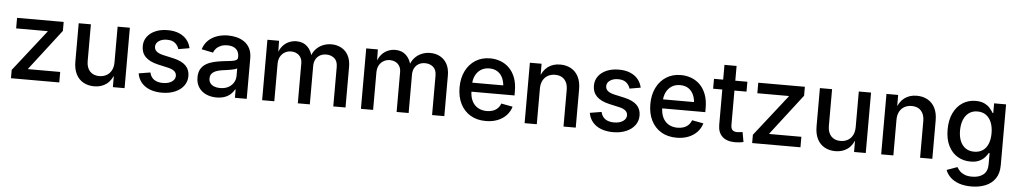

<svg xmlns="http://www.w3.org/2000/svg" viewBox="-43 -1083 9058 1709"><g transform="rotate(5 4485.5 -228.5)"><path d="M57.6 0V-74.2L346.2 -441.9V-445.8H64.9V-540H481.4V-460L202.6 -98.1V-93.8H489.3V0Z M801.8 7.3Q747.1 7.3 704.8 -15.9Q662.6 -39.1 639.2 -85Q615.7 -130.9 615.7 -198.2V-540H724.6V-211.9Q724.6 -152.8 755.1 -120.1Q785.6 -87.4 838.4 -87.4Q874.5 -87.4 902.6 -102.8Q930.7 -118.2 947 -148.4Q963.4 -178.7 963.4 -222.2V-540H1072.8V0H968.3L967.8 -132.8H980.5Q956.5 -60.1 910.9 -26.4Q865.2 7.3 801.8 7.3Z M1406.7 11.2Q1347.2 11.2 1300.5 -6.3Q1253.9 -23.9 1224.4 -58.1Q1194.8 -92.3 1186 -142.1L1289.6 -159.2Q1299.3 -117.2 1329.3 -96.4Q1359.4 -75.7 1407.2 -75.7Q1458 -75.7 1488 -96.7Q1518.1 -117.7 1518.1 -147.9Q1518.1 -173.8 1498.8 -190.4Q1479.5 -207 1441.9 -215.3L1351.1 -235.8Q1275.9 -252.9 1238.5 -290.3Q1201.2 -327.6 1201.2 -386.2Q1201.2 -434.6 1227.8 -470.9Q1254.4 -507.3 1301.8 -527.6Q1349.1 -547.9 1410.6 -547.9Q1469.7 -547.9 1512.7 -529.8Q1555.7 -511.7 1582 -479.7Q1608.4 -447.8 1617.7 -404.8L1519 -387.7Q1510.7 -418 1485.1 -440.2Q1459.5 -462.4 1411.6 -462.4Q1367.7 -462.4 1339.1 -442.6Q1310.5 -422.9 1310.5 -392.1Q1310.5 -365.7 1330.1 -349.1Q1349.6 -332.5 1392.1 -322.8L1480.5 -303.2Q1556.6 -286.1 1593 -250Q1629.4 -213.9 1629.4 -156.7Q1629.4 -106.9 1601.1 -69.1Q1572.8 -31.2 1522.5 -10Q1472.2 11.2 1406.7 11.2Z M1894.5 11.2Q1842.8 11.2 1801.3 -7.6Q1759.8 -26.4 1735.4 -63Q1710.9 -99.6 1710.9 -152.8Q1710.9 -198.7 1728.8 -228.3Q1746.6 -257.8 1776.6 -275.1Q1806.6 -292.5 1843.8 -301.3Q1880.9 -310.1 1919.9 -314.9Q1968.3 -320.3 1998 -324.2Q2027.8 -328.1 2041.7 -336.4Q2055.7 -344.7 2055.7 -363.8V-366.7Q2055.7 -396 2043.9 -416.5Q2032.2 -437 2009 -448.2Q1985.8 -459.5 1952.1 -459.5Q1917.5 -459.5 1892.3 -448.5Q1867.2 -437.5 1851.6 -420.4Q1835.9 -403.3 1829.1 -383.8L1726.1 -404.8Q1741.7 -453.6 1774.7 -485.1Q1807.6 -516.6 1853.3 -532Q1898.9 -547.4 1951.2 -547.4Q1987.3 -547.4 2024.9 -538.6Q2062.5 -529.8 2094 -508.8Q2125.5 -487.8 2144.8 -451.7Q2164.1 -415.5 2164.1 -360.8V0H2058.6V-74.2H2053.7Q2043 -53.2 2022.5 -33.4Q2002 -13.7 1970.2 -1.2Q1938.5 11.2 1894.5 11.2ZM1918.9 -75.2Q1962.4 -75.2 1993.2 -92Q2023.9 -108.9 2040 -136.5Q2056.2 -164.1 2056.2 -195.8V-263.2Q2050.3 -257.8 2034.9 -253.4Q2019.5 -249 1999.5 -245.6Q1979.5 -242.2 1960.2 -239.5Q1940.9 -236.8 1926.8 -234.9Q1897 -231 1872.3 -221.7Q1847.7 -212.4 1833 -195.8Q1818.4 -179.2 1818.4 -151.9Q1818.4 -127 1831.1 -109.9Q1843.8 -92.8 1866.5 -84Q1889.2 -75.2 1918.9 -75.2Z M2301.8 0V-540H2405.8L2408.2 -416.5H2399.4Q2411.6 -461.4 2436 -491Q2460.4 -520.5 2493.2 -534.9Q2525.9 -549.3 2561.5 -549.3Q2621.1 -549.3 2658.9 -512.9Q2696.8 -476.6 2709 -413.1H2694.8Q2705.6 -456.5 2731.7 -486.8Q2757.8 -517.1 2794.7 -533.2Q2831.5 -549.3 2874 -549.3Q2922.4 -549.3 2961.7 -528.3Q3001 -507.3 3023.9 -465.8Q3046.9 -424.3 3046.9 -362.3V0H2937.5V-351.1Q2937.5 -405.8 2907.5 -430.2Q2877.4 -454.6 2836.4 -454.6Q2802.7 -454.6 2778.3 -440.2Q2753.9 -425.8 2741 -400.9Q2728 -376 2728 -343.3V0H2620.6V-357.9Q2620.6 -401.9 2592.8 -428.2Q2564.9 -454.6 2521.5 -454.6Q2492.2 -454.6 2466.8 -440.7Q2441.4 -426.8 2426 -399.9Q2410.6 -373 2410.6 -333V0Z M3184.6 0V-540H3288.6L3291 -416.5H3282.2Q3294.4 -461.4 3318.8 -491Q3343.3 -520.5 3376 -534.9Q3408.7 -549.3 3444.3 -549.3Q3503.9 -549.3 3541.7 -512.9Q3579.6 -476.6 3591.8 -413.1H3577.6Q3588.4 -456.5 3614.5 -486.8Q3640.6 -517.1 3677.5 -533.2Q3714.4 -549.3 3756.8 -549.3Q3805.2 -549.3 3844.5 -528.3Q3883.8 -507.3 3906.7 -465.8Q3929.7 -424.3 3929.7 -362.3V0H3820.3V-351.1Q3820.3 -405.8 3790.3 -430.2Q3760.3 -454.6 3719.2 -454.6Q3685.5 -454.6 3661.1 -440.2Q3636.7 -425.8 3623.8 -400.9Q3610.8 -376 3610.8 -343.3V0H3503.4V-357.9Q3503.4 -401.9 3475.6 -428.2Q3447.8 -454.6 3404.3 -454.6Q3375 -454.6 3349.6 -440.7Q3324.2 -426.8 3308.8 -399.9Q3293.5 -373 3293.5 -333V0Z M4300.3 11.2Q4220.7 11.2 4162.8 -23.4Q4105 -58.1 4073.7 -120.6Q4042.5 -183.1 4042.5 -266.6Q4042.5 -349.6 4073.5 -412.8Q4104.5 -476.1 4160.6 -512Q4216.8 -547.9 4292 -547.9Q4340.8 -547.9 4384.8 -531.5Q4428.7 -515.1 4462.6 -481.7Q4496.6 -448.2 4516.4 -396.7Q4536.1 -345.2 4536.1 -274.4V-237.8H4099.6V-318.4H4480L4429.7 -292.5Q4429.7 -341.8 4414.1 -379.2Q4398.4 -416.5 4367.9 -437.3Q4337.4 -458 4292.5 -458Q4248 -458 4216.3 -437Q4184.6 -416 4167.7 -380.4Q4150.9 -344.7 4150.9 -301.8V-248.5Q4150.9 -194.3 4169.4 -156Q4188 -117.7 4222.2 -97.9Q4256.3 -78.1 4301.8 -78.1Q4332 -78.1 4356.7 -86.9Q4381.3 -95.7 4398.9 -113.3Q4416.5 -130.9 4425.3 -155.8L4527.8 -136.7Q4515.1 -92.8 4483.9 -59.3Q4452.6 -25.9 4406 -7.3Q4359.4 11.2 4300.3 11.2Z M4755.9 -317.9V0H4647V-540H4751.5L4752 -407.2H4738.8Q4762.7 -479.5 4807.9 -513.4Q4853 -547.4 4918 -547.4Q4973.1 -547.4 5015.1 -523.9Q5057.1 -500.5 5080.6 -454.8Q5104 -409.2 5104 -341.8V0H4994.6V-328.1Q4994.6 -386.7 4964.6 -419.7Q4934.6 -452.6 4881.3 -452.6Q4845.2 -452.6 4816.9 -437.3Q4788.6 -421.9 4772.2 -391.8Q4755.9 -361.8 4755.9 -317.9Z M5438 11.2Q5378.4 11.2 5331.8 -6.3Q5285.2 -23.9 5255.6 -58.1Q5226.1 -92.3 5217.3 -142.1L5320.8 -159.2Q5330.6 -117.2 5360.6 -96.4Q5390.6 -75.7 5438.5 -75.7Q5489.3 -75.7 5519.3 -96.7Q5549.3 -117.7 5549.3 -147.9Q5549.3 -173.8 5530 -190.4Q5510.7 -207 5473.1 -215.3L5382.3 -235.8Q5307.1 -252.9 5269.8 -290.3Q5232.4 -327.6 5232.4 -386.2Q5232.4 -434.6 5259 -470.9Q5285.6 -507.3 5333 -527.6Q5380.4 -547.9 5441.9 -547.9Q5501 -547.9 5543.9 -529.8Q5586.9 -511.7 5613.3 -479.7Q5639.6 -447.8 5648.9 -404.8L5550.3 -387.7Q5542 -418 5516.4 -440.2Q5490.7 -462.4 5442.9 -462.4Q5398.9 -462.4 5370.4 -442.6Q5341.8 -422.9 5341.8 -392.1Q5341.8 -365.7 5361.3 -349.1Q5380.9 -332.5 5423.3 -322.8L5511.7 -303.2Q5587.9 -286.1 5624.3 -250Q5660.6 -213.9 5660.6 -156.7Q5660.6 -106.9 5632.3 -69.1Q5604 -31.2 5553.7 -10Q5503.4 11.2 5438 11.2Z M6004.9 11.2Q5925.3 11.2 5867.4 -23.4Q5809.6 -58.1 5778.3 -120.6Q5747.1 -183.1 5747.1 -266.6Q5747.1 -349.6 5778.1 -412.8Q5809.1 -476.1 5865.2 -512Q5921.4 -547.9 5996.6 -547.9Q6045.4 -547.9 6089.4 -531.5Q6133.3 -515.1 6167.2 -481.7Q6201.2 -448.2 6220.9 -396.7Q6240.7 -345.2 6240.7 -274.4V-237.8H5804.2V-318.4H6184.6L6134.3 -292.5Q6134.3 -341.8 6118.7 -379.2Q6103 -416.5 6072.5 -437.3Q6042 -458 5997.1 -458Q5952.6 -458 5920.9 -437Q5889.2 -416 5872.3 -380.4Q5855.5 -344.7 5855.5 -301.8V-248.5Q5855.5 -194.3 5874 -156Q5892.6 -117.7 5926.8 -97.9Q5960.9 -78.1 6006.3 -78.1Q6036.6 -78.1 6061.3 -86.9Q6085.9 -95.7 6103.5 -113.3Q6121.1 -130.9 6129.9 -155.8L6232.4 -136.7Q6219.7 -92.8 6188.5 -59.3Q6157.2 -25.9 6110.6 -7.3Q6064 11.2 6004.9 11.2Z M6590.3 -540V-451.7H6292V-540ZM6374 -671.9H6482.4V-146.5Q6482.4 -114.3 6495.8 -99.9Q6509.3 -85.4 6540.5 -85.4Q6549.8 -85.4 6563.5 -87.2Q6577.1 -88.9 6586.9 -90.3L6602.5 -2.9Q6585.9 1.5 6566.4 3.7Q6546.9 5.9 6528.3 5.9Q6453.6 5.9 6413.8 -31Q6374 -67.9 6374 -136.2Z M6680.2 0V-74.2L6968.8 -441.9V-445.8H6687.5V-540H7104V-460L6825.2 -98.1V-93.8H7111.8V0Z M7424.3 7.3Q7369.6 7.3 7327.4 -15.9Q7285.2 -39.1 7261.7 -85Q7238.3 -130.9 7238.3 -198.2V-540H7347.2V-211.9Q7347.2 -152.8 7377.7 -120.1Q7408.2 -87.4 7460.9 -87.4Q7497.1 -87.4 7525.1 -102.8Q7553.2 -118.2 7569.6 -148.4Q7585.9 -178.7 7585.9 -222.2V-540H7695.3V0H7590.8L7590.3 -132.8H7603Q7579.1 -60.1 7533.4 -26.4Q7487.8 7.3 7424.3 7.3Z M7941.9 -317.9V0H7833V-540H7937.5L7938 -407.2H7924.8Q7948.7 -479.5 7993.9 -513.4Q8039.1 -547.4 8104 -547.4Q8159.2 -547.4 8201.2 -523.9Q8243.2 -500.5 8266.6 -454.8Q8290 -409.2 8290 -341.8V0H8180.7V-328.1Q8180.7 -386.7 8150.6 -419.7Q8120.6 -452.6 8067.4 -452.6Q8031.2 -452.6 8002.9 -437.3Q7974.6 -421.9 7958.3 -391.8Q7941.9 -361.8 7941.9 -317.9Z M8656.2 214.8Q8592.8 214.8 8545.9 198.2Q8499 181.6 8469 152.8Q8439 124 8425.3 87.4L8519.5 53.7Q8528.8 70.8 8545.2 87.9Q8561.5 105 8588.4 116.2Q8615.2 127.4 8656.2 127.4Q8718.3 127.4 8755.9 97.4Q8793.5 67.4 8793.5 5.4V-95.2H8786.1Q8774.9 -75.2 8756.1 -54.4Q8737.3 -33.7 8706.5 -19.5Q8675.8 -5.4 8629.4 -5.4Q8564.9 -5.4 8513.4 -36.4Q8461.9 -67.4 8432.4 -127Q8402.8 -186.5 8402.8 -272Q8402.8 -357.4 8432.4 -419.2Q8461.9 -481 8513.4 -514.2Q8564.9 -547.4 8630.4 -547.4Q8677.2 -547.4 8708.5 -532.2Q8739.7 -517.1 8758.8 -494.9Q8777.8 -472.7 8789.1 -453.1H8794.9V-540H8901.9V4.4Q8901.9 77.1 8869.4 123.8Q8836.9 170.4 8781.2 192.6Q8725.6 214.8 8656.2 214.8ZM8654.8 -95.7Q8699.7 -95.7 8731.2 -116.9Q8762.7 -138.2 8779.1 -178.2Q8795.4 -218.3 8795.4 -272.9Q8795.4 -327.6 8779.1 -368.4Q8762.7 -409.2 8731.4 -432.1Q8700.2 -455.1 8654.8 -455.1Q8608.9 -455.1 8577.4 -431.6Q8545.9 -408.2 8529.8 -367.2Q8513.7 -326.2 8513.7 -272.9Q8513.7 -219.2 8530 -179.4Q8546.4 -139.6 8577.9 -117.7Q8609.4 -95.7 8654.8 -95.7Z"/></g></svg>

Font: V-Inter
Style: Medium-500
Weight: 500
Designer: Rasmus Andersson
Foundry: rsms
Version: Version 4.000;git-4146feb